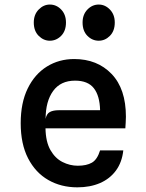

<svg xmlns="http://www.w3.org/2000/svg" viewBox="-20 -816 640 844"><path d="M320 7.5Q248.5 7.5 192.2 -24.8Q136 -57 103.5 -120Q71 -183 71 -274.5Q71 -364.5 102 -427.5Q133 -490.5 186.2 -523.5Q239.5 -556.5 306 -556.5Q407.5 -556.5 470.5 -491Q533.5 -425.5 533.5 -303Q533.5 -286 532.5 -276.2Q531.5 -266.5 531 -252H180Q181 -192.5 201.8 -156.2Q222.5 -120 254.8 -103.8Q287 -87.5 322 -87.5Q360.5 -87.5 384 -101Q407.5 -114.5 420 -155H522Q516.5 -103 489.8 -66.5Q463 -30 419.5 -11.2Q376 7.5 320 7.5ZM180.5 -293.5Q184.5 -315.5 199 -323.5Q213.5 -331.5 239 -331.5H420Q418.5 -395 392.5 -428.2Q366.5 -461.5 310 -461.5Q246.5 -461.5 213.5 -416Q180.5 -370.5 180.5 -293.5ZM199 -637Q171.5 -637 150 -658.5Q128.5 -680 128.5 -717Q128.5 -752 150 -774Q171.5 -796 199 -796Q228 -796 249 -774Q270 -752 270 -717Q270 -680 248.8 -658.5Q227.5 -637 199 -637ZM414 -637Q385.5 -637 364.2 -658.5Q343 -680 343 -717Q343 -752 364.2 -774Q385.5 -796 414 -796Q442 -796 463.2 -774Q484.5 -752 484.5 -717Q484.5 -680 463.2 -658.5Q442 -637 414 -637Z"/></svg>

Font: Spline Sans Mono Medium
Style: Regular
Weight: 500
Monospace: yes
Version: Version 1.004